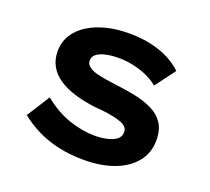

<svg xmlns="http://www.w3.org/2000/svg" viewBox="-123 -871 1131 1036"><g transform="rotate(20 442.5 -353.0)"><path d="M453.6 10Q372.3 10 304.3 -5.6Q236.4 -21.1 181.8 -48.6Q127.2 -76 82.1 -112.2L165.9 -244.3Q240.7 -184.3 316.9 -158.6Q393.1 -132.9 465.2 -132.9Q497 -132.9 530.5 -139.7Q564 -146.4 585.7 -162Q607.4 -177.6 607.4 -206Q607.4 -221.6 597.2 -233Q587 -244.4 568 -251.7Q548.9 -259.1 524.3 -264.4Q499.7 -269.6 471.3 -273.3Q442.8 -276.9 412.9 -278.9Q346.1 -287.2 292 -304Q237.9 -320.9 199.7 -346.8Q161.5 -372.8 141 -409.5Q120.6 -446.2 120.6 -492.9Q120.6 -546.1 146.2 -587.6Q171.9 -629 217.3 -657.5Q262.7 -686 322.1 -700.9Q381.6 -715.7 449.7 -715.7Q523.6 -715.7 582.3 -702Q640.9 -688.3 685.3 -664.5Q729.7 -640.8 758.8 -611.7L673 -496.9Q643.7 -521.2 606.4 -537.6Q569 -554 527.7 -562.8Q486.4 -571.7 445.6 -571.7Q403.8 -571.7 371.2 -564.5Q338.7 -557.4 319.5 -543.1Q300.3 -528.8 300.3 -505.2Q300.3 -486.6 316.3 -473Q332.3 -459.5 358.6 -451.8Q384.9 -444.2 416.2 -439.5Q447.4 -434.7 477.4 -430.6Q536.4 -423.7 591.9 -412.4Q647.4 -401 691.5 -379.6Q735.5 -358.3 760.8 -320.9Q786 -283.5 786 -223.2Q786 -150.4 743 -97.7Q699.9 -45 625.1 -17.5Q550.2 10 453.6 10Z"/></g></svg>

Font: Lexend Tera
Style: Regular
Weight: 400
Designer: Bonnie Shaver-Troup, Thomas Jockin
Foundry: Lexend
Version: Version 1.007